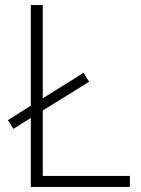

<svg xmlns="http://www.w3.org/2000/svg" viewBox="-20 -734 552 754"><path d="M101 0V-271L33 -228L11 -262L101 -319V-714H148V-348L308 -448L330 -413L148 -300V-43H490V0Z"/></svg>

Font: Noto Kufi Arabic ExtraLight
Style: Regular
Weight: 200
Designer: Monotype Design Team, David Williams, Khaled Hosny
Foundry: Google LLC
Version: Version 2.109; ttfautohint (v1.8.4.7-5d5b)